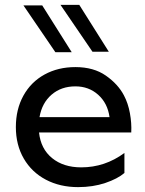

<svg xmlns="http://www.w3.org/2000/svg" viewBox="-20 -757 596 787"><path d="M289 -482Q364 -482 414 -447Q464 -412 488 -366Q505 -334 512.5 -293Q520 -252 518 -214H140Q147 -147 193.5 -109Q240 -71 313 -71Q410 -71 490 -130V-48Q462 -24 411.5 -7Q361 10 300 10Q226 10 168 -20.5Q110 -51 77.5 -107Q45 -163 45 -236Q45 -309 76 -365Q107 -421 162.5 -451.5Q218 -482 289 -482ZM429 -277Q421 -334 382.5 -368.5Q344 -403 289 -403Q231 -403 191.5 -369Q152 -335 142 -277ZM207 -543 76 -735H153L274 -543ZM359 -545 228 -737H305L426 -545Z"/></svg>

Font: Madhuban
Style: Regular
Weight: 400
Designer: jaikishan Patel
Foundry: MagicType
Version: Version 1.000